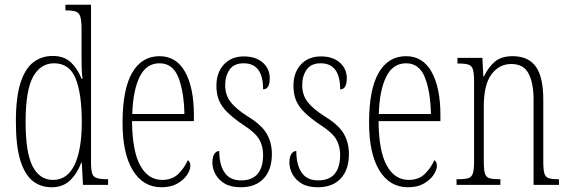

<svg xmlns="http://www.w3.org/2000/svg" viewBox="-20 -780 2402 810"><path d="M198 10Q151 10 117.5 -17Q84 -44 65.5 -104.5Q47 -165 47 -267Q47 -370 66.5 -430.5Q86 -491 121 -517.5Q156 -544 202 -544Q250 -544 278.5 -517.5Q307 -491 324 -448H328Q325 -471 324.5 -496Q324 -521 324 -548V-655Q324 -692 319 -709Q314 -726 300.5 -731Q287 -736 261 -736H256V-760H364V-91Q364 -47 376.5 -35.5Q389 -24 427 -24H436V0H330L325 -94H323Q305 -47 275 -18.5Q245 10 198 10ZM204 -21Q264 -21 294.5 -84.5Q325 -148 325 -265Q325 -385 299 -449Q273 -513 208 -513Q151 -513 119.5 -456Q88 -399 88 -265Q88 -136 117.5 -78.5Q147 -21 204 -21Z M661 10Q584 10 540.5 -61Q497 -132 497 -262Q497 -403 537.5 -473Q578 -543 653 -543Q724 -543 761 -476.5Q798 -410 798 -294V-269H537Q538 -143 571.5 -82Q605 -21 664 -21Q707 -21 733 -47Q759 -73 772 -104Q776 -102 779.5 -96.5Q783 -91 783 -80Q783 -63 769 -42Q755 -21 728 -5.5Q701 10 661 10ZM758 -299Q756 -394 732.5 -453.5Q709 -513 653 -513Q597 -513 569 -455.5Q541 -398 538 -299Z M996 10Q954 10 928 -5.5Q902 -21 889 -45Q876 -69 876 -93Q876 -119 884.5 -131Q893 -143 905 -143Q905 -85 927.5 -52Q950 -19 997 -19Q1090 -19 1090 -128Q1090 -163 1073.5 -192Q1057 -221 1005 -254Q964 -282 939.5 -306Q915 -330 904 -356.5Q893 -383 893 -418Q893 -474 924.5 -508Q956 -542 1009 -542Q1059 -542 1088.5 -516Q1118 -490 1118 -450Q1118 -403 1090 -403Q1090 -513 1008 -513Q967 -513 948.5 -486Q930 -459 930 -421Q930 -379 953 -349.5Q976 -320 1025 -289Q1084 -253 1105.5 -215.5Q1127 -178 1127 -130Q1127 -64 1092.5 -27Q1058 10 996 10Z M1321 10Q1279 10 1253 -5.5Q1227 -21 1214 -45Q1201 -69 1201 -93Q1201 -119 1209.5 -131Q1218 -143 1230 -143Q1230 -85 1252.5 -52Q1275 -19 1322 -19Q1415 -19 1415 -128Q1415 -163 1398.5 -192Q1382 -221 1330 -254Q1289 -282 1264.5 -306Q1240 -330 1229 -356.5Q1218 -383 1218 -418Q1218 -474 1249.5 -508Q1281 -542 1334 -542Q1384 -542 1413.5 -516Q1443 -490 1443 -450Q1443 -403 1415 -403Q1415 -513 1333 -513Q1292 -513 1273.5 -486Q1255 -459 1255 -421Q1255 -379 1278 -349.5Q1301 -320 1350 -289Q1409 -253 1430.5 -215.5Q1452 -178 1452 -130Q1452 -64 1417.5 -27Q1383 10 1321 10Z M1701 10Q1624 10 1580.5 -61Q1537 -132 1537 -262Q1537 -403 1577.5 -473Q1618 -543 1693 -543Q1764 -543 1801 -476.5Q1838 -410 1838 -294V-269H1577Q1578 -143 1611.5 -82Q1645 -21 1704 -21Q1747 -21 1773 -47Q1799 -73 1812 -104Q1816 -102 1819.5 -96.5Q1823 -91 1823 -80Q1823 -63 1809 -42Q1795 -21 1768 -5.5Q1741 10 1701 10ZM1798 -299Q1796 -394 1772.5 -453.5Q1749 -513 1693 -513Q1637 -513 1609 -455.5Q1581 -398 1578 -299Z M1906 0V-24H1914Q1942 -24 1956 -28.5Q1970 -33 1975 -49Q1980 -65 1980 -100V-438Q1980 -472 1975 -487.5Q1970 -503 1956 -507.5Q1942 -512 1915 -512H1910V-536H2015L2019 -458H2022Q2041 -498 2068.5 -520.5Q2096 -543 2142 -543Q2209 -543 2240.5 -499Q2272 -455 2272 -360V-100Q2272 -65 2276.5 -49Q2281 -33 2294.5 -28.5Q2308 -24 2334 -24H2338V0H2231V-360Q2231 -429 2210 -469.5Q2189 -510 2137 -510Q2086 -510 2053.5 -466.5Q2021 -423 2021 -330V-99Q2021 -65 2025.5 -49Q2030 -33 2044 -28.5Q2058 -24 2085 -24H2091V0Z"/></svg>

Font: Noto Serif Ethiopic ExtraCondensed ExtraLight
Style: Regular
Weight: 200
Width: 2
Designer: Monotype Design Team
Foundry: Monotype Imaging Inc.
Version: Version 2.102; ttfautohint (v1.8.4.7-5d5b)